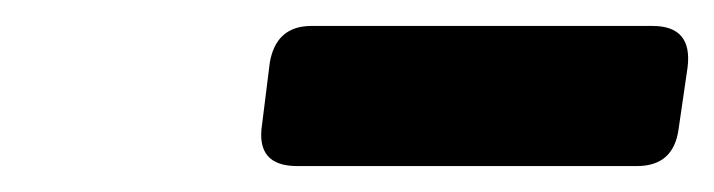

<svg xmlns="http://www.w3.org/2000/svg" viewBox="-20 -788 550 148"><path d="M209 -660Q177 -660 182 -692L188 -740Q193 -768 220 -768H483Q514 -768 510 -736L503 -688Q499 -660 471 -660Z"/></svg>

Font: Pitagon Sans Text Bold
Style: Italic
Weight: 700
Italic angle: -8°
Designer: Travis Tran
Foundry: Pitagon
Version: Version 1.001; ttfautohint (v1.8.4.7-5d5b);gftools[0.9.26]